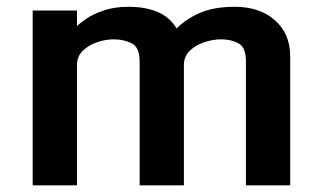

<svg xmlns="http://www.w3.org/2000/svg" viewBox="-20 -556 965 576"><path d="M78.1 -524.4H210.9V-477.5Q218.8 -485.8 238.5 -499.5Q258.3 -513.2 290.3 -524.4Q322.3 -535.6 365.7 -535.6Q416.5 -535.6 453.1 -520Q489.7 -504.4 509.8 -470.7Q538.6 -499.5 580.3 -517.6Q622.1 -535.6 684.1 -535.6Q759.8 -535.6 805.2 -494.9Q850.6 -454.1 850.6 -387.7V0H717.8V-372.1Q717.8 -413.6 695.8 -425.8Q673.8 -438 643.1 -438Q619.6 -438 594.5 -429.9Q569.3 -421.9 551.5 -405.8Q533.7 -389.6 531.7 -366.2V0H398.9V-372.1Q398.9 -413.6 375.5 -425.8Q352.1 -438 320.8 -438Q296.9 -438 271.5 -429.4Q246.1 -420.9 228.5 -403.8Q210.9 -386.7 210.9 -360.8V0H78.1Z"/></svg>

Font: Monda
Style: Bold
Weight: 700
Designer: Vernon Adams
Foundry: Vernon Adams
Version: Version 2.100; ttfautohint (v1.8.3)